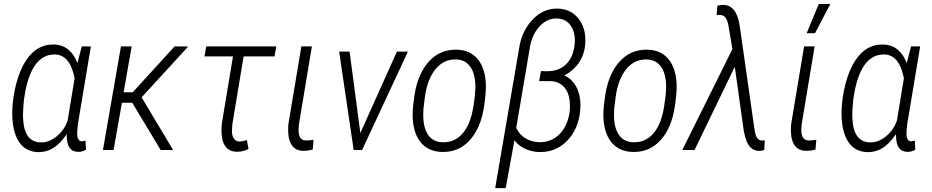

<svg xmlns="http://www.w3.org/2000/svg" viewBox="-20 -765 4751 979"><path d="M97.7 -161.6Q103 -40.5 187.5 -39.1Q189.9 -39.1 192.4 -39.1Q231.4 -39.1 269.5 -70.3Q309.6 -103.5 325.2 -151.9L360.4 -365.7Q337.9 -484.4 261.2 -487.3Q259.3 -487.3 257.3 -487.3Q197.3 -487.3 158.2 -431.6Q118.2 -374 102.1 -256.3Q97.2 -206.5 97.2 -177.2Q97.2 -168.5 97.7 -161.6ZM443.4 -528.3 377.4 -133.3Q373.5 -97.2 373.5 -85.4Q373.5 -45.4 397 -44.4L416 -47.9L418.5 -1.5Q398.9 9.3 382.3 9.3Q380.9 9.3 379.4 9.3Q320.3 9.3 320.3 -73.2Q320.3 -77.1 320.3 -81.1Q286.1 -31.2 251 -9.8Q217.3 10.7 177.2 10.7Q175.3 10.7 173.8 10.7Q108.4 8.8 74.7 -44.9Q42.5 -96.7 42.5 -187.5Q42.5 -191.4 42.5 -195.3Q43.9 -266.6 63 -338.9Q82 -411.1 113.8 -458.5Q167 -538.1 250 -538.1Q252.4 -538.1 254.9 -538.1Q300.3 -536.6 330.3 -510.5Q360.4 -484.4 374.5 -442.9L397 -528.3Z M654.3 -241.2H601.6L559.1 0H504.9L596.7 -528.3H651.4L610.4 -294.4H656.7L870.1 -528.3L939.5 -527.8L702.1 -268.6L862.8 0H799.3Z M1379.9 -477.5H1222.2L1165 -133.3L1163.1 -106.4Q1162.6 -101.6 1162.6 -97.2Q1162.6 -75.2 1170.9 -61Q1180.7 -43.9 1201.2 -43.5Q1215.3 -43.5 1238.8 -50.8L1247.1 -5.4Q1220.2 8.8 1189.5 8.8Q1188.5 8.8 1187.5 8.8Q1150.9 8.3 1130.9 -16.8Q1110.8 -42 1109.9 -87.9Q1109.4 -95.2 1109.4 -102.1Q1109.4 -119.6 1111.3 -136.2L1168 -477.5H1022.5L1031.7 -528.3H1388.7Z M1570.3 -528.3 1504.4 -132.3 1502.4 -106.4Q1502.4 -104 1502.4 -101.1Q1502.4 -49.3 1540.5 -48.8Q1542 -48.8 1543.5 -48.8Q1555.2 -48.8 1578.6 -52.2L1574.7 -2.4Q1551.8 3.9 1530.8 3.9Q1527.8 3.9 1525.4 3.9Q1489.7 3.4 1470.7 -20.8Q1451.7 -44.9 1449.7 -87.4Q1449.2 -95.2 1449.2 -103Q1449.2 -118.7 1450.7 -133.3L1516.6 -528.3Z M1762.7 -500.5 1817.4 -86.9 2003.4 -501V-502H2004.4H2057.6H2060.1L1826.7 -1V0H1825.7H1784.7H1783.7L1783.2 -1L1709.5 -500.5V-502H1710.9H1761.7H1762.7Z M2146.5 -270 2139.2 -210.9 2138.2 -184.6Q2138.2 -181.2 2138.2 -177.7Q2138.2 -114.7 2162.1 -78.6Q2187.5 -41 2236.3 -39.6Q2239.3 -39.6 2242.2 -39.6Q2298.8 -39.6 2337.4 -83Q2378.4 -128.9 2393.1 -218.3L2401.4 -277.3L2403.8 -316.4Q2403.8 -319.8 2403.8 -323.2Q2403.8 -385.3 2379.9 -421.9Q2354.5 -460.4 2305.7 -461.9Q2303.2 -461.9 2300.3 -461.9Q2241.7 -461.9 2201.2 -413.1Q2158.7 -361.3 2146.5 -270ZM2206.5 -484.9Q2249 -511.7 2304.2 -511.7Q2307.1 -511.7 2309.6 -511.7Q2378.9 -509.8 2417.5 -461.4Q2455.6 -413.1 2457.5 -330.6Q2457.5 -327.1 2457.5 -323.2Q2457.5 -282.7 2448.2 -222.2Q2431.6 -111.8 2375 -49.8Q2320.3 10.3 2238.8 9.8Q2235.8 9.8 2232.4 9.8Q2168.5 7.8 2129.9 -33.7Q2091.8 -75.2 2085 -152.3L2084 -170.9Q2084 -175.3 2084 -180.2Q2084 -216.8 2093.3 -279.8Q2104 -351.1 2133.3 -403.8Q2162.1 -456.5 2206.5 -484.9Z M2773.4 -401.9Q2832 -402.8 2867.9 -438.7Q2903.8 -474.6 2910.2 -540Q2911.1 -550.3 2911.1 -560.5Q2911.6 -601.1 2892.1 -631.3Q2867.7 -668.9 2820.3 -670.9Q2818.8 -670.9 2816.9 -670.9Q2767.1 -670.9 2730 -628.9Q2690.9 -585.9 2681.2 -519.5L2612.3 -113.3Q2628.4 -78.1 2659.7 -59.6Q2690.9 -41 2729 -40Q2731.4 -40 2733.9 -40Q2779.8 -40 2815.9 -66.4Q2854 -94.2 2872.6 -145.5Q2886.7 -183.6 2886.2 -224.1Q2886.2 -237.8 2884.8 -252Q2879.9 -295.9 2855 -322.5Q2830.1 -349.1 2790 -351.1L2729 -351.6L2738.3 -402.3ZM2824.2 -721.2Q2893.6 -718.8 2932.1 -667Q2964.8 -623 2964.8 -560.1Q2964.8 -548.8 2963.9 -537.1Q2954.1 -433.6 2857.9 -379.9Q2901.4 -360.4 2922.9 -313Q2939.9 -275.9 2939.9 -228.5Q2939.9 -215.3 2938.5 -201.7Q2929.2 -106 2871.6 -46.9Q2815.4 10.3 2734.9 10.3Q2732.4 10.3 2729.5 10.3Q2692.9 9.3 2659.4 -5.4Q2626 -20 2603 -49.3L2558.6 194.3H2504.9L2627 -519Q2639.6 -605.5 2694.8 -664.1Q2748 -721.2 2819.3 -721.2Q2821.8 -721.2 2824.2 -721.2Z M3119.1 -270 3111.8 -210.9 3110.8 -184.6Q3110.8 -181.2 3110.8 -177.7Q3110.8 -114.7 3134.8 -78.6Q3160.2 -41 3209 -39.6Q3211.9 -39.6 3214.8 -39.6Q3271.5 -39.6 3310.1 -83Q3351.1 -128.9 3365.7 -218.3L3374 -277.3L3376.5 -316.4Q3376.5 -319.8 3376.5 -323.2Q3376.5 -385.3 3352.5 -421.9Q3327.1 -460.4 3278.3 -461.9Q3275.9 -461.9 3272.9 -461.9Q3214.4 -461.9 3173.8 -413.1Q3131.3 -361.3 3119.1 -270ZM3179.2 -484.9Q3221.7 -511.7 3276.9 -511.7Q3279.8 -511.7 3282.2 -511.7Q3351.6 -509.8 3390.1 -461.4Q3428.2 -413.1 3430.2 -330.6Q3430.2 -327.1 3430.2 -323.2Q3430.2 -282.7 3420.9 -222.2Q3404.3 -111.8 3347.7 -49.8Q3293 10.3 3211.4 9.8Q3208.5 9.8 3205.1 9.8Q3141.1 7.8 3102.5 -33.7Q3064.5 -75.2 3057.6 -152.3L3056.6 -170.9Q3056.6 -175.3 3056.6 -180.2Q3056.6 -216.8 3065.9 -279.8Q3076.7 -351.1 3106 -403.8Q3134.8 -456.5 3179.2 -484.9Z M3666.5 -740.2Q3736.3 -740.2 3752 -631.8L3825.7 -114.7L3829.6 -91.3Q3837.4 -50.8 3861.8 -48.8Q3866.2 -47.9 3870.6 -48.8L3879.4 -49.8L3877 0Q3861.8 4.4 3851.1 4.4Q3798.3 4.4 3779.8 -66.4L3772.5 -97.2L3726.6 -424.8L3521.5 0H3459L3714.4 -514.6L3697.8 -614.3L3692.9 -641.6Q3683.6 -687 3652.8 -689H3644L3634.3 -687.5L3637.7 -735.4Q3654.8 -740.2 3666.5 -740.2Z M4133.8 -528.3 4067.9 -132.3 4065.9 -106.4Q4065.9 -104 4065.9 -101.1Q4065.9 -49.3 4104 -48.8Q4105.5 -48.8 4106.9 -48.8Q4118.7 -48.8 4142.1 -52.2L4138.2 -2.4Q4115.2 3.9 4094.2 3.9Q4091.3 3.9 4088.9 3.9Q4053.2 3.4 4034.2 -20.8Q4015.1 -44.9 4013.2 -87.4Q4012.7 -95.2 4012.7 -103Q4012.7 -118.7 4014.2 -133.3L4080.1 -528.3ZM4154.8 -744.6H4213.9L4135.7 -595.7H4093.3Z M4326.2 -161.6Q4331.5 -40.5 4416 -39.1Q4418.5 -39.1 4420.9 -39.1Q4460 -39.1 4498 -70.3Q4538.1 -103.5 4553.7 -151.9L4588.9 -365.7Q4566.4 -484.4 4489.7 -487.3Q4487.8 -487.3 4485.8 -487.3Q4425.8 -487.3 4386.7 -431.6Q4346.7 -374 4330.6 -256.3Q4325.7 -206.5 4325.7 -177.2Q4325.7 -168.5 4326.2 -161.6ZM4671.9 -528.3 4606 -133.3Q4602.1 -97.2 4602.1 -85.4Q4602.1 -45.4 4625.5 -44.4L4644.5 -47.9L4647 -1.5Q4627.4 9.3 4610.8 9.3Q4609.4 9.3 4607.9 9.3Q4548.8 9.3 4548.8 -73.2Q4548.8 -77.1 4548.8 -81.1Q4514.6 -31.2 4479.5 -9.8Q4445.8 10.7 4405.8 10.7Q4403.8 10.7 4402.3 10.7Q4336.9 8.8 4303.2 -44.9Q4271 -96.7 4271 -187.5Q4271 -191.4 4271 -195.3Q4272.5 -266.6 4291.5 -338.9Q4310.5 -411.1 4342.3 -458.5Q4395.5 -538.1 4478.5 -538.1Q4481 -538.1 4483.4 -538.1Q4528.8 -536.6 4558.8 -510.5Q4588.9 -484.4 4603 -442.9L4625.5 -528.3Z"/></svg>

Font: MAUL Condensed Light Italic
Style: Light Italic
Weight: 300
Italic angle: -12°
Designer: MAUL
Version: Version 1.0; 2020; ttfautohint (v1.8.3)